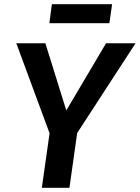

<svg xmlns="http://www.w3.org/2000/svg" viewBox="-20 -898 668 918"><path d="M349 -262 312 0H180L217 -261L58 -691H197L297 -370L487 -691H628ZM216 -787 228 -878H516L503 -787Z"/></svg>

Font: FiraGO Medium
Style: Italic
Weight: 500
Italic angle: -8°
Designer: bBox Type GmbH
Foundry: bBox Type GmbH
Version: Version 1.001